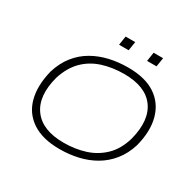

<svg xmlns="http://www.w3.org/2000/svg" viewBox="-186 -1099 1346 1318"><g transform="rotate(30 487.0 -440.0)"><path d="M439 8Q305 8 222.5 -46.5Q140 -101 114.5 -198Q89 -295 121 -423Q145 -501 189 -556.5Q233 -612 293 -646.5Q353 -681 423 -697Q493 -713 570 -713Q706 -713 787 -658.5Q868 -604 894.5 -507Q921 -410 888 -282Q864 -204 819 -148.5Q774 -93 714.5 -58.5Q655 -24 585 -8Q515 8 439 8ZM442 -44Q533 -44 611 -69Q689 -94 747 -150Q805 -206 833 -301Q877 -470 807 -565.5Q737 -661 568 -661Q476 -661 397.5 -636Q319 -611 262.5 -555Q206 -499 176 -405Q131 -237 202 -140.5Q273 -44 442 -44ZM658 -817 669 -888H744L733 -817ZM436 -817 447 -888H523L512 -817Z"/></g></svg>

Font: Nunito Sans 7pt Expanded ExtraLight
Style: Italic
Weight: 250
Width: 7
Italic angle: -9°
Designer: Vernon Adams
Foundry: Vernon Adams
Version: Version 3.101;gftools[0.9.27]